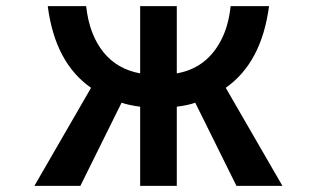

<svg xmlns="http://www.w3.org/2000/svg" viewBox="-20 -585 1040 630"><path d="M92.8 24.9 278.8 -296.9Q160.6 -378.9 136.7 -564.9H262.7Q272.9 -470.7 320.3 -412.6Q365.2 -357.9 439.9 -344.2V-564.9H560.1V-344.2Q656.2 -361.3 703.6 -449.7Q729.5 -497.1 736.8 -564.9H862.8Q838.4 -379.4 720.7 -296.9L906.7 24.9H755.9L620.6 -248Q598.1 -239.7 560.1 -234.9V24.9H439.9V-234.9Q402.8 -239.7 378.9 -248L243.7 24.9Z"/></svg>

Font: BIZ UDGothic
Style: Bold
Weight: 700
Monospace: yes
Designer: TypeBank Co., Ltd.
Foundry: Morisawa Inc.
Version: Version 1.05